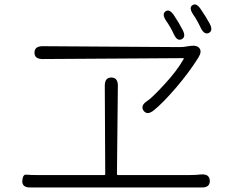

<svg xmlns="http://www.w3.org/2000/svg" viewBox="-20 -858 1040 852"><path d="M114 -26Q77 -26 79 -56Q81 -85 97 -83Q113 -81 161 -81H442Q447 -81 447 -86L445 -478Q445 -514 474 -514Q503 -514 503 -478L499 -86Q499 -81 504 -81H816Q833 -81 850 -82L874 -84Q910 -86 911 -56Q912 -26 876 -26ZM662 -368Q633 -345 617 -367Q602 -389 632 -409Q653 -422 710 -484Q764 -542 795 -596Q797 -600 792 -600L169 -596Q133 -596 133 -624Q133 -653 169 -653L777 -649Q794 -649 810 -652L823 -654Q853 -659 865 -644Q877 -629 860 -602Q820 -538 763 -471Q703 -401 662 -368ZM786 -684Q766 -674 751 -707Q738 -736 717 -766Q697 -796 715 -808Q732 -820 752 -790Q776 -754 790 -726Q807 -694 786 -684ZM907 -712Q887 -702 871 -734Q854 -770 837 -794Q817 -824 834 -835Q851 -847 871 -817Q895 -782 910 -754Q927 -722 907 -712Z"/></svg>

Font: Resource Han Rounded CN Light
Style: Regular
Weight: 300
Designer: Cyano Hao (round all glyphs); Ryoko NISHIZUKA 西塚涼子 (kana, bopomofo & ideographs); Paul D. Hunt (Latin, Greek & Cyrillic)
Foundry: Cyano Hao
Version: 0.990